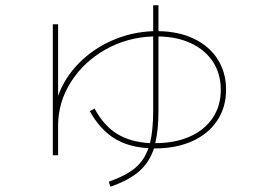

<svg xmlns="http://www.w3.org/2000/svg" viewBox="-20 -644 1040 727"><path d="M180 -552H200V-281Q225 -350 278.5 -404.5Q332 -459 405 -491Q478 -523 560 -526V-624H580V-526Q657 -525 715 -497Q773 -469 804.5 -419Q836 -369 836 -304Q836 -238 802.5 -187.5Q769 -137 708 -109.5Q647 -82 566 -82H563Q545 -28 506 5.5Q467 39 398 63L392 44Q455 22 490.5 -7Q526 -36 542 -83Q465 -87 411.5 -121Q358 -155 320 -223L338 -233Q373 -168 423.5 -137Q474 -106 548 -102Q560 -152 560 -224V-506Q462 -503 379.5 -456.5Q297 -410 248.5 -333.5Q200 -257 200 -168V-56H180ZM816 -304Q816 -364 787 -409Q758 -454 704.5 -479.5Q651 -505 580 -506V-224Q580 -153 568 -102Q643 -102 699 -127Q755 -152 785.5 -197.5Q816 -243 816 -304Z"/></svg>

Font: Enso Thin
Style: Regular
Weight: 100
Designer: Coji Morishita
Foundry: UNDERFOREST DESIGN
Version: Version 1.000